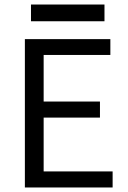

<svg xmlns="http://www.w3.org/2000/svg" viewBox="-20 -829 567 849"><path d="M117 -809H442V-735H117ZM90 0V-656H468V-586H173V-380H422V-309H173V-71H478V0Z"/></svg>

Font: Pinyin1712
Style: Regular
Weight: 400
Version: Version 1